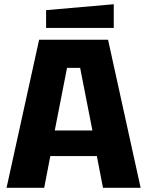

<svg xmlns="http://www.w3.org/2000/svg" viewBox="-20 -888 696 908"><path d="M11 0 165 -700H491L645 0H467L438 -150H218L189 0ZM239 -271H417L359 -567H297ZM198 -756V-840L518 -868V-756Z"/></svg>

Font: Tektur
Style: Bold
Weight: 700
Designer: Adam Jagosz
Foundry: Adam Jagosz
Version: Version 1.005;gftools[0.9.30]